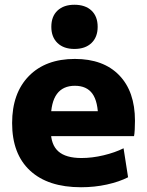

<svg xmlns="http://www.w3.org/2000/svg" viewBox="-20 -778 617 808"><path d="M321 10Q182 10 106.5 -60Q31 -130 31 -260Q31 -386 101.5 -458Q172 -530 295 -530Q415 -530 481.5 -461.5Q548 -393 548 -270Q548 -253 547 -233Q546 -213 544 -205H124V-310H414L393 -278Q393 -350 369 -383.5Q345 -417 295 -417Q245 -417 219.5 -382.5Q194 -348 194 -277V-227Q194 -169 225.5 -141Q257 -113 323 -113Q368 -113 416 -124.5Q464 -136 500 -154L519 -32Q482 -13 430 -1.5Q378 10 321 10ZM293 -572Q248 -572 222 -597Q196 -622 196 -665Q196 -709 222 -733.5Q248 -758 293 -758Q339 -758 365 -733.5Q391 -709 391 -665Q391 -622 365 -597Q339 -572 293 -572Z"/></svg>

Font: M PLUS 2 ExtraBold
Style: Regular
Weight: 800
Version: Version 1.001